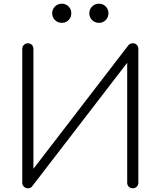

<svg xmlns="http://www.w3.org/2000/svg" viewBox="-20 -1014 865 1034"><path d="M130 0Q118 0 109 -8.5Q100 -17 100 -30V-751Q100 -764 109 -772.5Q118 -781 130 -781Q143 -781 151.5 -772.5Q160 -764 160 -751V-105L672 -771Q681 -781 695 -781Q708 -781 716.5 -772.5Q725 -764 725 -751V-30Q725 -17 716.5 -8.5Q708 0 695 0Q682 0 673.5 -8.5Q665 -17 665 -30V-676L152 -9Q149 -5 143 -2.5Q137 0 130 0ZM313 -891Q291 -891 276 -906Q261 -921 261 -943Q261 -964 276 -979Q291 -994 313 -994Q335 -994 349.5 -979Q364 -964 364 -943Q364 -921 349.5 -906Q335 -891 313 -891ZM513 -891Q491 -891 476 -906Q461 -921 461 -943Q461 -964 476 -979Q491 -994 513 -994Q535 -994 549.5 -979Q564 -964 564 -943Q564 -921 549.5 -906Q535 -891 513 -891Z"/></svg>

Font: ComfortaaLight
Style: Regular
Weight: 300
Designer: Johan Aakerlund
Foundry: Johan Aakerlund
Version: Version 3.104; ttfautohint (v1.8.1.43-b0c9)